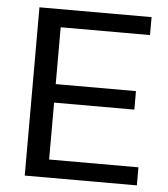

<svg xmlns="http://www.w3.org/2000/svg" viewBox="-49 -688 642 732"><g transform="rotate(5 272.5 -322.0)"><path d="M501.7 0V-69.1H159.9V-286.9H467V-357.7H159.9V-575.2H501.7V-643.9H72.6V0Z"/></g></svg>

Font: Arad-VF Thin Dots1
Style: Regular
Weight: 100
Designer: Mohammad Darvishi
Version: Version 1.000;August 30, 2024;FontCreator 15.0.0.2992 64-bit